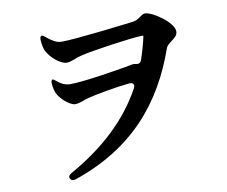

<svg xmlns="http://www.w3.org/2000/svg" viewBox="-83 -833 1167 989"><g transform="rotate(-10 500.0 -338.5)"><path d="M206 -476C201 -474 198 -466 200 -452C201 -434 206 -417 211 -405C226 -373 273 -331 301 -331C313 -331 326 -335 341 -340C349 -344 362 -348 379 -352C418 -362 509 -379 592 -388C613 -390 622 -377 612 -359C528 -206 398 -85 220 15C206 23 201 33 207 42C212 52 222 55 237 50C548 -56 720 -261 816 -535C820 -546 834 -557 849 -568C862 -578 878 -589 878 -610C878 -658 772 -729 735 -729C724 -729 716 -722 704 -714C696 -707 683 -699 662 -697C605 -690 360 -660 287 -660C259 -660 234 -678 211 -697C200 -706 194 -710 189 -708C184 -706 181 -698 182 -683C184 -661 188 -643 193 -631C212 -592 262 -549 295 -549C310 -549 321 -554 338 -560C346 -564 358 -568 375 -572C426 -586 651 -618 696 -618C706 -618 708 -620 706 -611C697 -571 686 -533 673 -495C667 -480 657 -477 641 -481C637 -482 633 -482 628 -482C625 -482 619 -481 612 -479C610 -479 608 -479 605 -478C602 -478 597 -476 592 -475C588 -475 585 -474 579 -473C525 -464 364 -437 295 -437C269 -437 248 -446 227 -464C216 -473 210 -478 206 -476Z"/></g></svg>

Font: 寒蝉锦书宋Pro Soft
Style: Regular
Weight: 700
Designer: 寒蝉锦书宋{Warren} 思源宋体{Ryoko NISHIZUKA 西塚涼子 (kana & ideographs); Frank Grießhammer (Latin, Greek & Cyrillic); Wenlong ZHANG 
Foundry: Adobe & ChillType
Version: Version 2.000;Glyphs 3.1.1 (3135)